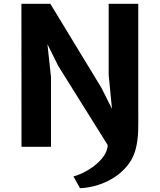

<svg xmlns="http://www.w3.org/2000/svg" viewBox="-20 -763 831 998"><path d="M91.8 0H245.1V-361.8L226.6 -533.2L282.7 -420.4L539.6 -9.3C539.6 59.1 445.3 130.4 361.8 154.3L396 215.3C527.3 209.5 652.8 130.4 683.6 18.1C702.1 -47.4 698.7 -108.4 698.7 -199.7V-743.2H544.9V-373.5L562 -197.3L507.3 -306.2L241.7 -743.2H91.3Z"/></svg>

Font: Merriweather Sans
Style: Bold
Weight: 700
Designer: Eben Sorkin ( eben@eyebytes.com )
Foundry: Eben Sorkin
Version: Version 1.003